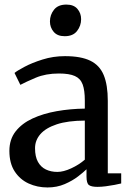

<svg xmlns="http://www.w3.org/2000/svg" viewBox="-20 -814 576 845"><path d="M188.9 11Q144.1 11 105.9 -6.5Q67.8 -24 44.5 -59.8Q21.3 -95.5 21.3 -150Q21.3 -200.5 48.7 -235.7Q76.2 -270.8 123.1 -292.5Q170.1 -314.2 229.5 -324.7Q289 -335.2 353.3 -336V-371.5Q353.3 -416.7 343.7 -442.6Q334.1 -468.4 309.5 -479.4Q284.9 -490.5 239.5 -490.5Q181.2 -490.5 137.4 -472Q93.6 -453.4 69.6 -440.6L43.9 -492.9Q54 -501.9 87.2 -519.6Q120.3 -537.4 167.3 -552.1Q214.3 -566.9 265.9 -566.9Q336.3 -566.9 377.6 -546.7Q418.8 -526.6 436.6 -483.2Q454.4 -439.8 454.4 -370.3V-51.1H513.4V-6.6Q502.3 -3.8 484.1 -0.3Q465.9 3.2 445.8 5.8Q425.6 8.4 408.7 8.4Q382.3 8.4 371.5 0.5Q360.7 -7.4 360.7 -37.1V-69Q348.2 -56.6 323.6 -37.6Q299 -18.6 264.8 -3.8Q230.6 11 188.9 11ZM232.5 -57.4Q259.2 -57.4 293.3 -73.1Q327.4 -88.8 353.3 -111.3V-283.3Q278.3 -282.9 229.8 -266.9Q181.3 -250.8 157.7 -223.6Q134.2 -196.4 134.2 -161.8Q134.2 -124.6 147 -101.6Q159.8 -78.6 182.1 -68Q204.4 -57.4 232.5 -57.4ZM264.1 -654.7Q232.5 -654.7 216.2 -674Q199.8 -693.3 199.8 -719.7Q199.8 -748.5 217.6 -771.1Q235.4 -793.8 271.7 -793.8H272.7Q304.4 -793.8 320.7 -774.9Q337 -755.9 337 -729.5Q337 -700.7 319.2 -677.7Q301.5 -654.7 265.1 -654.7Z"/></svg>

Font: Merriweather Light
Style: Regular
Weight: 300
Version: Version 2.100